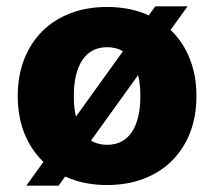

<svg xmlns="http://www.w3.org/2000/svg" viewBox="-20 -572 676 606"><path d="M318 12Q254 12 202 -8Q150 -28 113 -65Q76 -102 56 -153.5Q36 -205 36 -269Q36 -332 56 -384Q76 -436 113 -473Q150 -510 202 -530Q254 -550 318 -550Q382 -550 434 -530Q486 -510 523 -473Q560 -436 580 -384Q600 -332 600 -269Q600 -205 580 -153.5Q560 -102 523 -65Q486 -28 434 -8Q382 12 318 12ZM318 -115Q369 -115 396 -155Q423 -195 423 -269Q423 -342 396 -382.5Q369 -423 318 -423Q267 -423 240 -382.5Q213 -342 213 -269Q213 -195 240 -155Q267 -115 318 -115ZM63 14 470 -552H572L165 14Z"/></svg>

Font: Geist ExtBd
Style: Regular
Weight: 400
Designer: Basement.studio, Andrés Briganti, Mateo Zaragoza
Foundry: Basement.studio, Vercel, Andrés Briganti, Guido Ferreyra, Mateo Zaragoza
Version: Version 1.401